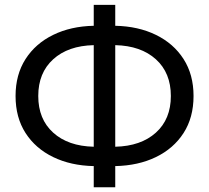

<svg xmlns="http://www.w3.org/2000/svg" viewBox="-20 -758 880 808"><path d="M374.5 30V-59Q278 -61 203.8 -97Q129.5 -133 87.5 -198.2Q45.5 -263.5 45.5 -354Q45.5 -444 87.5 -509.5Q129.5 -575 203.8 -611.2Q278 -647.5 374.5 -649.5V-737.5H465V-649.5Q562 -647.5 636.2 -611.2Q710.5 -575 752.5 -509.5Q794.5 -444 794.5 -354Q794.5 -263.5 752.5 -198.2Q710.5 -133 636.2 -97Q562 -61 465 -59V30ZM374.5 -140.5V-568Q266.5 -565.5 203.8 -508.5Q141 -451.5 141 -354Q141 -256.5 203.8 -199.8Q266.5 -143 374.5 -140.5ZM465 -140.5Q573 -143 636 -199.8Q699 -256.5 699 -354Q699 -451.5 636 -508.5Q573 -565.5 465 -568Z"/></svg>

Font: Geologica Light
Style: Regular
Weight: 300
Designer: Sindre Bremnes, Frode Helland
Foundry: Monokrom Skriftforlag AS
Version: Version 1.010; ttfautohint (v1.8.4.7-5d5b);gftools[0.9.28]